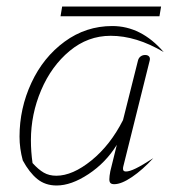

<svg xmlns="http://www.w3.org/2000/svg" viewBox="-20 -560 537 590"><path d="M358 -41Q358 -33 367 -33Q378 -33 397.5 -42.5Q417 -52 451 -74Q418 -38 385.5 -16Q353 6 331 6Q323 6 319.5 2.5Q316 -1 316 -9Q316 -18 319 -34L339 -115Q305 -60 252 -25Q199 10 154 10Q119 10 94.5 -10Q70 -30 50 -67Q40 -104 40 -140Q40 -227 76.5 -305.5Q113 -384 178.5 -432Q244 -480 325 -480Q414 -480 483 -400Q399 -450 320 -450Q250 -450 194 -403.5Q138 -357 106.5 -283Q75 -209 75 -129Q75 -94 80 -59Q98 -39 114.5 -29.5Q131 -20 153 -20Q203 -20 261 -67Q319 -114 358 -191L404 -374Q406 -382 412 -386.5Q418 -391 426 -391Q434 -391 438 -386.5Q442 -382 440 -374L359 -49Q358 -46 358 -41ZM171 -540H475L470 -510H166Z"/></svg>

Font: Srisakdi
Style: Regular
Weight: 400
Designer: Cadson Demak Co.,Ltd.
Foundry: Cadson Demak Co.,Ltd.
Version: Version 1.000